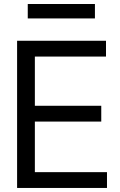

<svg xmlns="http://www.w3.org/2000/svg" viewBox="-20 -929 591 949"><path d="M64.5 0V-727.5H503.9V-649.4H152.3V-406.2H480.5V-328.1H152.3V-78.1H508.8V0ZM449.2 -909.2V-837.9H117.2V-909.2Z"/></svg>

Font: Inter Tight
Style: Regular
Weight: 400
Designer: Rasmus Andersson
Foundry: rsms
Version: Version 3.002